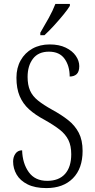

<svg xmlns="http://www.w3.org/2000/svg" viewBox="-20 -951 483 981"><path d="M217 10Q159 10 121 -9Q83 -28 65 -59Q47 -90 47 -126Q47 -149 59 -166Q71 -183 93 -183Q95 -116 127 -71.5Q159 -27 221 -27Q281 -27 312.5 -62.5Q344 -98 344 -163Q344 -206 329.5 -235.5Q315 -265 285 -288.5Q255 -312 207 -339Q160 -364 128.5 -392.5Q97 -421 80.5 -460Q64 -499 64 -554Q64 -604 85.5 -642.5Q107 -681 145.5 -702.5Q184 -724 234 -724Q282 -724 316 -707.5Q350 -691 367.5 -665.5Q385 -640 385 -613Q385 -585 372 -572.5Q359 -560 336 -560Q336 -614 310 -650.5Q284 -687 230 -687Q176 -687 148.5 -651Q121 -615 121 -558Q121 -517 133.5 -488.5Q146 -460 174 -437.5Q202 -415 247 -390Q293 -365 328 -337.5Q363 -310 382.5 -272.5Q402 -235 402 -180Q402 -90 352.5 -40Q303 10 217 10ZM186 -784Q208 -821 229 -859Q250 -897 263 -931H337V-921Q327 -904 304.5 -876.5Q282 -849 256 -820.5Q230 -792 207 -771H186Z"/></svg>

Font: Noto Serif Condensed Light
Style: Regular
Weight: 300
Width: 3
Designer: Monotype Design Team
Foundry: Monotype Imaging Inc.
Version: Version 2.013